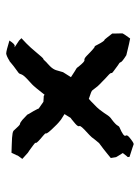

<svg xmlns="http://www.w3.org/2000/svg" viewBox="67 -532 465 640"><g transform="rotate(-90 300.0 -211.5)"><path d="M485.4 -413.1C462.9 -419.9 448.2 -423.8 442.4 -423.8H441.4C436.5 -422.9 428.7 -419.9 418 -413.1C417 -414.1 412.1 -408.2 400.4 -399.4C388.7 -390.6 381.8 -385.7 377.9 -382.8C375 -380.9 374 -377 372.1 -372.1C370.1 -367.2 364.3 -360.4 353.5 -350.6C341.8 -339.8 335 -334 334 -332C332 -330.1 322.3 -318.4 304.7 -295.9C301.8 -297.9 300.8 -298.8 299.8 -298.8C298.8 -298.8 293 -298.8 281.2 -299.8C267.6 -309.6 259.8 -314.5 258.8 -315.4C258.8 -316.4 255.9 -322.3 250 -333C242.2 -345.7 238.3 -352.5 238.3 -353.5L220.7 -370.1C214.8 -375 210 -377.9 207 -377.9C204.1 -377.9 197.3 -385.7 184.6 -399.4C180.7 -402.3 172.9 -403.3 161.1 -404.3C148.4 -405.3 132.8 -405.3 111.3 -406.2L102.5 -387.7C103.5 -386.7 98.6 -380.9 90.8 -370.1C104.5 -357.4 110.4 -352.5 111.3 -351.6C112.3 -351.6 120.1 -345.7 134.8 -335C141.6 -330.1 145.5 -327.1 144.5 -324.2C143.6 -322.3 151.4 -314.5 168 -300.8C173.8 -295.9 176.8 -293 175.8 -291C174.8 -288.1 182.6 -278.3 198.2 -262.7C209 -251 216.8 -245.1 221.7 -241.2C227.5 -237.3 233.4 -233.4 240.2 -229.5L227.5 -209C226.6 -209 220.7 -204.1 208 -193.4C201.2 -187.5 198.2 -182.6 200.2 -179.7C202.1 -176.8 194.3 -168 176.8 -152.3C172.9 -148.4 168 -144.5 163.1 -138.7C159.2 -132.8 152.3 -125 143.6 -114.3C142.6 -113.3 135.7 -108.4 124 -99.6C112.3 -90.8 102.5 -82 93.8 -75.2C95.7 -63.5 96.7 -58.6 96.7 -57.6C96.7 -56.6 101.6 -49.8 110.4 -35.2C102.5 -24.4 98.6 -20.5 97.7 -19.5C96.7 -19.5 96.7 -17.6 97.7 -12.7C123 -4.9 136.7 0 139.6 1H140.6C143.6 1 151.4 -3.9 163.1 -13.7C168.9 -18.6 170.9 -22.5 168 -26.4C166 -30.3 174.8 -37.1 195.3 -45.9C198.2 -46.9 200.2 -48.8 202.1 -52.7C204.1 -56.6 210.9 -63.5 222.7 -72.3C227.5 -75.2 232.4 -80.1 236.3 -85.9C240.2 -92.8 247.1 -101.6 254.9 -112.3C259.8 -118.2 265.6 -125 273.4 -131.8C280.3 -138.7 286.1 -144.5 291 -148.4C309.6 -142.6 318.4 -138.7 319.3 -136.7C320.3 -135.7 324.2 -129.9 333 -119.1C336.9 -115.2 341.8 -109.4 348.6 -103.5C355.5 -96.7 362.3 -89.8 369.1 -84C376 -78.1 377.9 -74.2 377 -72.3C376 -70.3 385.7 -64.5 402.3 -51.8C409.2 -47.9 413.1 -44.9 413.1 -42C414.1 -39.1 420.9 -33.2 436.5 -23.4C453.1 -19.5 461.9 -17.6 464.8 -16.6C467.8 -15.6 477.5 -13.7 492.2 -10.7C502.9 -25.4 508.8 -34.2 508.8 -35.2C509.8 -36.1 508.8 -43 508.8 -57.6V-64.5V-70.3C507.8 -71.3 503.9 -76.2 495.1 -87.9C490.2 -93.8 488.3 -96.7 486.3 -96.7C485.4 -96.7 479.5 -103.5 471.7 -119.1C467.8 -126 466.8 -129.9 464.8 -128.9C463.9 -127.9 453.1 -136.7 434.6 -155.3C428.7 -161.1 423.8 -164.1 419.9 -163.1C417 -162.1 410.2 -168 398.4 -182.6C395.5 -186.5 394.5 -188.5 392.6 -189.5C390.6 -190.4 380.9 -196.3 363.3 -208C374 -225.6 378.9 -233.4 379.9 -234.4L386.7 -257.8C388.7 -263.7 392.6 -270.5 399.4 -277.3C406.2 -284.2 411.1 -288.1 413.1 -290C419.9 -296.9 422.9 -300.8 423.8 -299.8C425.8 -299.8 433.6 -308.6 448.2 -326.2C457 -336.9 465.8 -346.7 475.6 -356.4C485.4 -365.2 491.2 -371.1 493.2 -373L485.4 -380.9L464.8 -394.5C461.9 -396.5 461.9 -396.5 466.8 -395.5C471.7 -394.5 477.5 -401.4 485.4 -413.1Z"/></g></svg>

Font: Hermetico
Style: Regular
Weight: 400
Version: Version 1.0